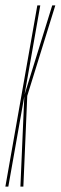

<svg xmlns="http://www.w3.org/2000/svg" viewBox="-54 -695 226 715"><path d="M-34 0 85 -675H96L37.5 -343L140.5 -675H152L47.5 -338L33 0H22L36.5 -336L-23 0Z"/></svg>

Font: Anybody UltraCondensed Thin
Style: Italic
Weight: 100
Width: 1
Italic angle: -10°
Designer: Tyler Finck
Foundry: Etcetera Type Company
Version: Version 1.010; ttfautohint (v1.8.3) -l 8 -r 50 -G 200 -x 14 